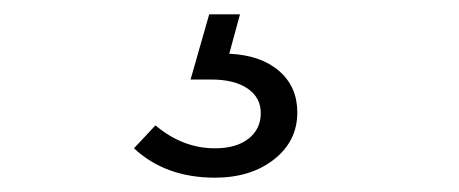

<svg xmlns="http://www.w3.org/2000/svg" viewBox="-20 -20 640 268"><path d="M280 228Q211 228 167 187L197 155Q235 187 280 187Q310 187 327 173.5Q344 160 344 138Q344 116 325.5 103.5Q307 91 275 91H246L272 0H315L300 55Q344 57 369.5 79Q395 101 395 137Q395 177 362.5 202.5Q330 228 280 228Z"/></svg>

Font: Red Hat Display VF
Style: Regular
Weight: 300
Designer: Pentagram, MCKL
Foundry: Pentagram, MCKL
Version: Version 1.023